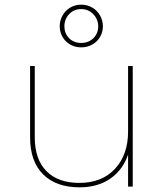

<svg xmlns="http://www.w3.org/2000/svg" viewBox="-20 -800 704 823"><path d="M109 -212V-517H129V-212Q129 -117 179 -66.5Q229 -16 320 -16Q417 -16 473 -76.5Q529 -137 529 -236V-517H549V0H529V-146L531 -143Q509 -74 454.5 -35.5Q400 3 321 3Q221 3 165 -52.5Q109 -108 109 -212ZM236 -687Q236 -712 248 -733.5Q260 -755 281 -767.5Q302 -780 328 -780Q354 -780 375.5 -767.5Q397 -755 409 -733.5Q421 -712 421 -687Q421 -663 409 -642Q397 -621 375.5 -609Q354 -597 328 -597Q302 -597 281 -609Q260 -621 248 -642Q236 -663 236 -687ZM401 -687Q401 -717 380 -739Q359 -761 328 -761Q297 -761 276.5 -739.5Q256 -718 256 -687Q256 -657 276 -636.5Q296 -616 328 -616Q360 -616 380.5 -636.5Q401 -657 401 -687Z"/></svg>

Font: iiserrat Thin
Style: Regular
Weight: 100
Designer: Akira Ohta
Foundry: Akira Ohta
Version: Version 1.200;Glyphs 3.3.1 (3343)